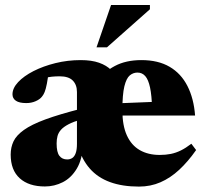

<svg xmlns="http://www.w3.org/2000/svg" viewBox="-20 -710 801 746"><path d="M212 -413.5Q195.5 -413.5 181.5 -412Q167.5 -410.5 156.5 -407.5L171 -445.5Q166.5 -407 162.2 -385.2Q158 -363.5 153.5 -352.5Q149 -341.5 143 -334.5Q135 -324 118.5 -316.8Q102 -309.5 82 -309.5Q55 -309.5 41.8 -318.5Q28.5 -327.5 28.5 -343.5Q28.5 -367.5 50.5 -391Q72.5 -414.5 110.2 -433.8Q148 -453 195.5 -464.8Q243 -476.5 293.5 -476.5Q336 -476.5 365 -466.2Q394 -456 412.5 -437.5Q431 -419 441 -393.5H356Q383 -430.5 426 -453.5Q469 -476.5 529.5 -476.5Q594.5 -476.5 639 -450.5Q683.5 -424.5 708.2 -376Q733 -327.5 738 -261H410V-307.5L660 -317.5L571 -288Q569.5 -339.5 563 -370Q556.5 -400.5 544.5 -414.2Q532.5 -428 514 -428Q497.5 -428 484.2 -417Q471 -406 463.2 -374.5Q455.5 -343 455.5 -281Q455.5 -222 473 -183.8Q490.5 -145.5 523 -126.8Q555.5 -108 600.5 -108Q624 -108 643.8 -112Q663.5 -116 682.8 -125.5Q702 -135 723.5 -151.5L742 -127Q710.5 -82 676.2 -50.2Q642 -18.5 603.5 -1.8Q565 15 520 15Q455.5 15 407.5 -2.5Q359.5 -20 328.5 -55.5Q297.5 -91 282 -145L302.5 -148Q300 -91 278.5 -55Q257 -19 224.2 -2.2Q191.5 14.5 154.5 14.5Q92 14.5 56.8 -17.2Q21.5 -49 21.5 -109.5Q21.5 -137.5 32.5 -160.8Q43.5 -184 72.8 -205Q102 -226 156.2 -246Q210.5 -266 297 -288L295.5 -246Q265 -237 246 -227Q227 -217 217 -205.8Q207 -194.5 203.5 -181.5Q200 -168.5 200 -152.5Q200 -118.5 210.8 -104.5Q221.5 -90.5 241 -90.5Q252.5 -90.5 261 -96.2Q269.5 -102 274.2 -115.2Q279 -128.5 279 -151V-352.5Q279 -380.5 262.8 -397Q246.5 -413.5 212 -413.5ZM355 -526 411.5 -690.5H562.5V-674L395.5 -526Z"/></svg>

Font: Newsreader 36pt ExtraBold
Style: Regular
Weight: 800
Designer: Hugues Gentile
Foundry: Production Type
Version: Version 1.003